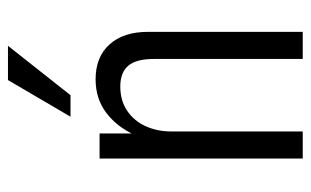

<svg xmlns="http://www.w3.org/2000/svg" viewBox="-169 -611 780 482"><g transform="rotate(-90 221.0 -370.0)"><path d="M64 0V-510H127V-414H132V0ZM314 0V-373Q314 -418 297 -438Q280 -458 245 -458Q209 -458 183.5 -440.5Q158 -423 145 -394Q132 -365 132 -330L123 -421Q143 -466 178.5 -493Q214 -520 263 -520Q319 -520 350.5 -485Q382 -450 382 -389V0ZM223 -583H169L261 -740H347Z"/></g></svg>

Font: Instrument Sans Condensed
Style: Regular
Weight: 400
Width: 3
Designer: Rodrigo Fuenzalida
Foundry: fragTYPE
Version: Version 1.000;gftools[0.9.28]